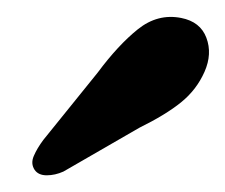

<svg xmlns="http://www.w3.org/2000/svg" viewBox="-20 -715 270 230"><path d="M97 -628Q121.5 -661 145.2 -680Q169 -699 197 -693.5Q220 -689 227.2 -669.8Q234.5 -650.5 225 -629Q215.5 -607.5 197 -592.5Q178.5 -577.5 147 -562L56 -509.5Q46 -505 36 -505Q26 -505 21.5 -511.5Q16.5 -519 20.5 -528.2Q24.5 -537.5 32 -547.5Z"/></svg>

Font: Fraunces 72pt S100 SemiBold
Style: Italic
Weight: 600
Italic angle: -16°
Version: Version 1.000; ttfautohint (v1.8.3)